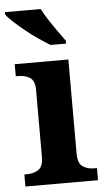

<svg xmlns="http://www.w3.org/2000/svg" viewBox="-60 -802 467 838"><g transform="rotate(-5 173.0 -383.0)"><path d="M17 0V-53H29Q59 -53 79.5 -67Q100 -81 100 -124V-416Q100 -456 79.5 -469.5Q59 -483 29 -483H17V-536H252V-124Q252 -81 272.5 -67Q293 -53 323 -53H335V0ZM180 -606Q157 -620 128.5 -639.5Q100 -659 73 -681Q46 -703 24.5 -723Q3 -743 -6 -756V-766H151Q162 -744 179.5 -717Q197 -690 215.5 -664Q234 -638 248 -619V-606Z"/></g></svg>

Font: Noto Serif Gurmukhi
Style: Bold
Weight: 700
Designer: Vaibhav Singh and the Monotype Design Team
Foundry: Monotype Imaging Inc.
Version: Version 2.004; ttfautohint (v1.8.4.7-5d5b)